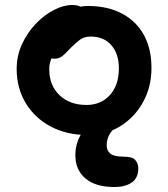

<svg xmlns="http://www.w3.org/2000/svg" viewBox="-20 -531 675 772"><path d="M333 12Q249 12 184.5 -22Q120 -56 83.5 -116.5Q47 -177 47 -254Q47 -307 68.5 -353.5Q90 -400 124 -435.5Q158 -471 197 -491Q236 -511 271 -511Q286 -511 298.5 -506.5Q311 -502 319 -492Q327 -482 327 -465Q327 -435 314.5 -411.5Q302 -388 263 -373Q238 -360 219 -342Q200 -324 189 -301Q178 -278 178 -253Q178 -188 219 -148.5Q260 -109 328 -109Q386 -109 422 -149Q458 -189 458 -256Q458 -315 427.5 -349.5Q397 -384 345 -384Q319 -384 302.5 -372Q286 -360 266 -340Q251 -325 241.5 -315Q232 -305 222 -300Q212 -295 197 -295Q181 -295 169 -307Q157 -319 157 -352Q157 -379 172 -406.5Q187 -434 212.5 -456.5Q238 -479 269 -493Q300 -507 333 -507Q413 -507 470.5 -476.5Q528 -446 558.5 -390.5Q589 -335 589 -258Q589 -181 555 -120Q521 -59 463.5 -23.5Q406 12 333 12ZM441 221Q364 221 323.5 186.5Q283 152 283 93Q283 47 306 8.5Q329 -30 368 -53.5Q407 -77 455 -77Q468 -77 476.5 -72Q485 -67 485 -56Q485 -50 481 -45Q477 -40 464 -32Q436 -16 422.5 5.5Q409 27 409 53Q409 75 424 87Q439 99 479 99Q512 99 524 112.5Q536 126 536 146Q536 185 509.5 203Q483 221 441 221Z"/></svg>

Font: Shantell Sans SemiBold
Style: Regular
Weight: 600
Designer: Stephen Nixon, Anya Danilova, Shantell Martin
Foundry: Arrow Type
Version: Version 1.011;[c5ecc13dd]